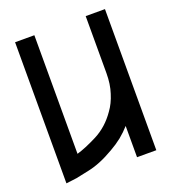

<svg xmlns="http://www.w3.org/2000/svg" viewBox="-133 -824 826 924"><g transform="rotate(-20 280.5 -361.5)"><path d="M411.1 -723.6Q444.3 -723.6 509.8 -723.6Q509.8 -482.4 509.8 -1Q476.6 -1 411.1 -1Q411.1 -53.7 411.1 -161.1Q389.6 -136.7 362.3 -114.3Q335 -92.8 303.7 -75.2Q230.5 -32.2 168 -19.5Q106.4 -5.9 103.5 -5.9Q85.9 -3.9 48.8 1Q48.8 -240.2 48.8 -721.7Q82 -721.7 147.5 -721.7Q147.5 -519.5 147.5 -114.3Q191.4 -127 252.9 -158.2Q315.4 -190.4 358.4 -252.9Q382.8 -286.1 396.5 -331.1Q411.1 -375 411.1 -431.6Q411.1 -503.9 411.1 -577.1Q411.1 -650.4 411.1 -723.6Z"/></g></svg>

Font: Oishi
Style: Regular
Weight: 400
Designer: bBranding
Version: Version 1.0